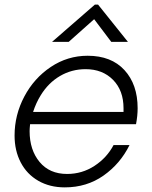

<svg xmlns="http://www.w3.org/2000/svg" viewBox="-20 -800 657 830"><path d="M43 -214Q43 -303 85 -382.5Q127 -462 199.5 -510.5Q272 -559 359 -559Q461 -559 518 -497Q575 -435 575 -332Q575 -300 568 -263H110Q108 -243 108 -233Q108 -152 151 -100Q194 -48 270 -48Q335 -48 388.5 -83Q442 -118 471 -173H540Q500 -92 427.5 -41Q355 10 260 10Q195 10 145.5 -18.5Q96 -47 69.5 -98Q43 -149 43 -214ZM514 -316V-332Q514 -409 468.5 -455Q423 -501 350 -501Q290 -501 239.5 -471.5Q189 -442 156 -388Q136 -356 123 -316ZM277 -619H205L390 -780H404L533 -619H461L387 -717Z"/></svg>

Font: Open Sauce One Light Italic
Style: Regular
Weight: 300
Italic angle: -10°
Designer: Alfredo Marco Pradil
Foundry: Creative Sauce Fz LLC
Version: Version 1.477